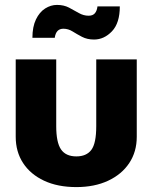

<svg xmlns="http://www.w3.org/2000/svg" viewBox="-20 -742 620 782"><path d="M209 -500V-228Q209 -162 228.5 -133.5Q248 -105 291 -105Q332 -105 352 -131.5Q372 -158 372 -228V-500H537V-185Q537 -124 506.5 -78Q476 -32 420.5 -6Q365 20 291 20Q215 20 159.5 -6Q104 -32 74 -78Q44 -124 44 -185V-500ZM363 -581Q335 -581 314 -592Q293 -603 275.5 -614Q258 -625 238 -625Q208 -625 203 -588H112Q112 -633 126.5 -663Q141 -693 164 -707.5Q187 -722 212 -722Q240 -722 261 -711Q282 -700 301 -689Q320 -678 341 -678Q358 -678 366.5 -688Q375 -698 377 -716H468Q468 -648 436 -614.5Q404 -581 363 -581Z"/></svg>

Font: Moderustic
Style: Bold
Weight: 700
Designer: Tural Alisoy
Foundry: TAFT Foundry
Version: Version 2.120